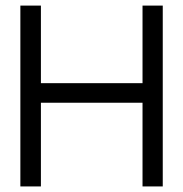

<svg xmlns="http://www.w3.org/2000/svg" viewBox="-20 -670 658 690"><path d="M53.2 -649.9H127V-371.1H492.2V-649.9H564.9V0H492.2V-300.8H127V0H53.2Z"/></svg>

Font: Overused Grotesk
Style: Regular
Weight: 400
Version: Version 0.002